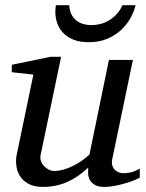

<svg xmlns="http://www.w3.org/2000/svg" viewBox="-20 -715 567 747"><path d="M523.9 -23.9Q514.6 -18.6 498.3 -12.2Q481.9 -5.9 462.9 -0.5Q443.8 4.9 424.1 8.5Q404.3 12.2 388.2 12.2Q359.9 12.2 346.2 2.7Q332.5 -6.8 327.4 -19.3Q322.3 -31.7 322.8 -44.4Q323.2 -57.1 323.2 -63Q283.7 -25.4 240.5 -6.6Q197.3 12.2 147 12.2Q112.3 12.2 90.3 0Q68.4 -12.2 57.1 -30.8Q45.9 -49.3 43.5 -71.3Q41 -93.3 44.9 -112.8L109.9 -424.8L25.9 -434.1V-462.9L176.8 -494.1H217.8L138.2 -112.8Q135.3 -100.1 139.4 -88.6Q143.6 -77.1 151.6 -68.6Q159.7 -60.1 169.9 -54.9Q180.2 -49.8 189.9 -49.8Q208 -49.8 226.3 -54.9Q244.6 -60.1 262.7 -68.8Q280.8 -77.6 297.4 -89.1Q314 -100.6 328.1 -113.8L403.8 -481.9H497.1L417 -97.2Q413.6 -81.5 417 -71Q420.4 -60.5 427.5 -53.7Q434.6 -46.9 443.6 -43.9Q452.6 -41 460.9 -41Q470.7 -41 486.8 -43.9Q502.9 -46.9 523.9 -59.1ZM507.3 -694.8Q501.5 -669.4 487.1 -643.8Q472.7 -618.2 450 -597.4Q427.2 -576.7 396.2 -563.7Q365.2 -550.8 325.7 -550.8Q290 -550.8 265.1 -561Q240.2 -571.3 224.9 -587.9Q209.5 -604.5 202.4 -625.5Q195.3 -646.5 195.3 -668Q195.3 -673.8 195.8 -680.7Q196.3 -687.5 197.3 -694.8H249.5Q250.5 -672.9 258.5 -658Q266.6 -643.1 278.8 -634Q291 -625 305.9 -621.1Q320.8 -617.2 335.4 -617.2Q350.6 -617.2 367.9 -621.1Q385.3 -625 401.6 -634.3Q418 -643.6 432.4 -658.4Q446.8 -673.3 456.5 -694.8Z"/></svg>

Font: Charis SIL
Style: Italic
Weight: 400
Italic angle: -11°
Foundry: SIL International
Version: Version 4.112